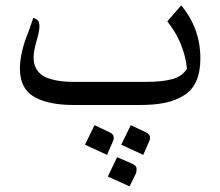

<svg xmlns="http://www.w3.org/2000/svg" viewBox="-20 -385 810 706"><path d="M531.7 121.1Q531.7 128.9 527.3 137.7L506.8 184.6L425.8 147L460.9 75.2L515.6 101.1Q531.7 108.4 531.7 121.1ZM465.8 216.8Q482.4 224.1 482.4 235.8Q482.4 247.6 478.5 255.4L456.5 300.3L376.5 264.2L410.6 192.9ZM398.4 121.1Q398.4 128.9 394 137.7L373.5 184.6L292.5 147L327.6 75.2L382.3 101.1Q398.4 108.4 398.4 121.1ZM53.2 -132.3Q53.2 -192.4 85.9 -271.5L102.5 -319.3Q114.7 -315.4 119.9 -309.3Q125 -303.2 125 -287.1Q125 -271 114.3 -234.1Q103.5 -197.3 103.5 -172.4Q103.5 -147.5 115.2 -128.9Q127 -110.4 148.9 -100.6Q188 -84 250 -84H518.6Q575.7 -84 612.5 -93.8Q649.4 -103.5 667.5 -132.3Q657.7 -227.5 595.2 -306.6L646.5 -365.2Q716.8 -280.3 716.8 -169.9Q716.8 -71.3 656.2 -34.2Q626 -15.1 587.4 -7.1Q548.8 1 495.6 1H249Q164.1 1 111.8 -25.4Q53.2 -55.7 53.2 -132.3Z"/></svg>

Font: VizhehAzad
Style: Regular
Weight: 400
Designer: damoon khanjanzadeh
Foundry: http://font-store.ir
Version: Version:0.0.3;RFB:1.2.5;Building:2016-04-04 21:25:54.909891